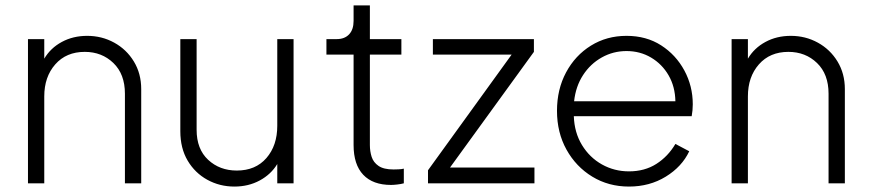

<svg xmlns="http://www.w3.org/2000/svg" viewBox="-20 -675 3203 707"><path d="M83 0V-531H143V-459Q166 -498 207.5 -520.5Q249 -543 301 -543Q355 -543 400.5 -518Q446 -493 473 -448.5Q500 -404 500 -347V0H440V-330Q440 -402 397.5 -443Q355 -484 292 -484Q224 -484 183.5 -438Q143 -392 143 -320V0Z M843 12Q789 12 743.5 -13Q698 -38 671 -83.5Q644 -129 644 -192V-531H704V-197Q704 -126 746.5 -86.5Q789 -47 852 -47Q921 -47 961 -93Q1001 -139 1001 -212V-531H1061V0H1001V-71Q978 -33 936.5 -10.5Q895 12 843 12Z M1420 6Q1353 6 1317.5 -31.5Q1282 -69 1282 -141V-474H1182V-531H1220Q1249 -531 1265.5 -548.5Q1282 -566 1282 -598V-655H1342V-531H1458V-474H1342V-141Q1342 -118 1348.5 -97.5Q1355 -77 1374 -64Q1393 -51 1429 -51Q1437 -51 1448 -51.5Q1459 -52 1467 -54V0Q1456 3 1442 4.5Q1428 6 1420 6Z M1556 0V-48L1864 -474H1574V-531H1946V-484L1637 -58H1948V0Z M2296 12Q2221 12 2161 -24.5Q2101 -61 2066 -124Q2031 -187 2031 -267Q2031 -346 2064.5 -408.5Q2098 -471 2156 -507Q2214 -543 2287 -543Q2360 -543 2414.5 -508Q2469 -473 2500 -415.5Q2531 -358 2531 -291Q2531 -269 2527 -247H2093Q2095 -187 2123 -141Q2151 -95 2196.5 -69.5Q2242 -44 2296 -44Q2354 -44 2397 -71.5Q2440 -99 2467 -145L2518 -118Q2491 -61 2431.5 -24.5Q2372 12 2296 12ZM2287 -487Q2238 -487 2196 -463.5Q2154 -440 2127 -398.5Q2100 -357 2094 -302H2467Q2466 -356 2442 -397.5Q2418 -439 2377.5 -463Q2337 -487 2287 -487Z M2674 0V-531H2734V-459Q2757 -498 2798.5 -520.5Q2840 -543 2892 -543Q2946 -543 2991.5 -518Q3037 -493 3064 -448.5Q3091 -404 3091 -347V0H3031V-330Q3031 -402 2988.5 -443Q2946 -484 2883 -484Q2815 -484 2774.5 -438Q2734 -392 2734 -320V0Z"/></svg>

Font: Plus Jakarta Sans Light
Style: Regular
Weight: 300
Designer: Gumpita Rahayu
Foundry: Tokotype
Version: Version 2.006; ttfautohint (v1.8.4.7-5d5b)